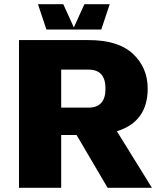

<svg xmlns="http://www.w3.org/2000/svg" viewBox="-20 -890 760 910"><path d="M343 -250H270V0H70V-700H400Q541 -700 610.5 -634.5Q680 -569 680 -470Q680 -313 534 -268L700 0H490ZM270 -380H400Q480 -380 480 -470Q480 -560 400 -560H270ZM500 -870 460 -750H200L160 -870H280L330 -760L380 -870Z"/></svg>

Font: Fivo Sans Modern Heavy
Style: Regular
Weight: 900
Designer: Alexander Slobzheninov
Foundry: Alexander Slobzheninov
Version: 1.0